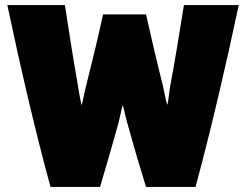

<svg xmlns="http://www.w3.org/2000/svg" viewBox="-20 -725 974 760"><path d="M180 15H376C400 -65 426 -155 450 -242C457 -270 462 -299 466 -309C470 -298 475 -269 483 -241C507 -154 533 -65 558 15H754C816 -215 874 -464 925 -705H708C691 -599 673 -486 653 -380C648 -350 646 -319 642 -310C637 -325 631 -357 624 -389C601 -479 579 -576 558 -668H388C367 -572 344 -477 320 -382C312 -350 307 -319 303 -308C297 -331 291 -372 284 -413C267 -507 253 -602 237 -705H9C60 -464 117 -215 180 15Z"/></svg>

Font: Repo ExtraBlack
Style: Regular
Weight: 400
Designer: Stefan Peev
Foundry: Context Ltd
Version: Version 001.502